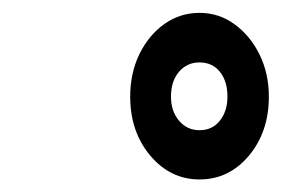

<svg xmlns="http://www.w3.org/2000/svg" viewBox="-20 -842 448 306"><path d="M298 -556Q251.5 -556 219.5 -594Q187.5 -632 187.5 -688Q187.5 -725.5 202.2 -755.8Q217 -786 242 -803.8Q267 -821.5 298 -821.5Q329 -821.5 354 -803.2Q379 -785 393.8 -754.8Q408.5 -724.5 408.5 -688Q408.5 -632 376.8 -594Q345 -556 298 -556ZM298 -634.5Q318.5 -634.5 330.5 -649.8Q342.5 -665 342.5 -688Q342.5 -712.5 330.5 -727.5Q318.5 -742.5 298 -742.5Q278 -742.5 265.2 -727.5Q252.5 -712.5 252.5 -688Q252.5 -665 265.2 -649.8Q278 -634.5 298 -634.5Z"/></svg>

Font: Libre Caslon Condensed
Style: Italic
Weight: 400
Italic angle: -22.583°
Designer: Pablo Impallari, Rodrigo Fuenzalida, Katja Schimmel, Ertekin Erdin
Foundry: Pablo Impallari, Rodrigo Fuenzalida
Version: Version 2.000;gftools[0.9.33]